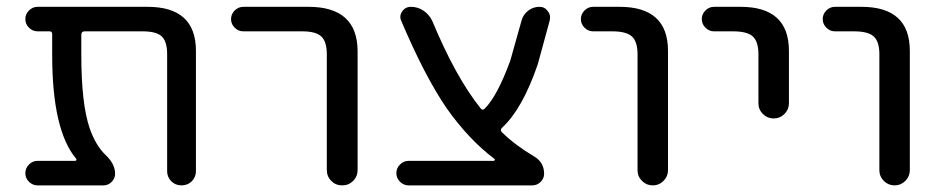

<svg xmlns="http://www.w3.org/2000/svg" viewBox="-20 -567 2762 566"><path d="M557.6 -62.5Q557.6 -44.9 545.4 -32.7Q533.2 -20.5 515.1 -20.5Q497.1 -20.5 484.9 -32.7Q472.7 -44.9 472.7 -62.5V-407.2Q472.7 -444.3 457 -459.5Q441.4 -474.6 400.4 -474.6H229.5Q219.7 -474.6 219.7 -464.8V-405.3Q219.7 -261.7 244.1 -189.5Q261.7 -138.7 291 -110.4Q319.3 -84 319.3 -54.7Q319.3 -41 309.1 -30.8Q298.8 -20.5 285.2 -20.5H90.8Q76.2 -20.5 65.4 -31.2Q54.7 -42 54.7 -56.6Q54.7 -71.3 65.4 -82Q76.2 -92.8 90.8 -92.8H201.2Q204.1 -92.8 205.1 -95.2Q206.1 -97.7 204.1 -99.6Q133.8 -183.6 133.8 -405.3V-466.8Q133.8 -474.6 126 -474.6H90.8Q76.2 -474.6 65.4 -485.4Q54.7 -496.1 54.7 -510.7Q54.7 -525.4 65.4 -536.1Q76.2 -546.9 90.8 -546.9H415Q557.6 -546.9 557.6 -417Z M697.3 -474.6Q682.6 -474.6 671.9 -485.4Q661.1 -496.1 661.1 -510.7Q661.1 -525.4 671.9 -536.1Q682.6 -546.9 697.3 -546.9H889.6Q1033.2 -546.9 1034.2 -417V-66.4Q1034.2 -46.9 1021 -33.7Q1007.8 -20.5 988.8 -20.5Q969.7 -20.5 956.5 -33.7Q943.4 -46.9 943.4 -66.4V-407.2Q943.4 -444.3 927.2 -459.5Q911.1 -474.6 871.1 -474.6Z M1435.5 -92.8Q1437.5 -92.8 1438.5 -95.2Q1439.5 -97.7 1437.5 -98.6Q1361.3 -156.2 1295.9 -249Q1231.4 -343.8 1163.1 -504.9Q1156.2 -519.5 1165.5 -533.2Q1174.8 -546.9 1191.4 -546.9Q1211.9 -546.9 1229 -535.2Q1246.1 -523.4 1254.9 -503.9Q1323.2 -339.8 1396.5 -248Q1402.3 -240.2 1409.2 -247.1Q1446.3 -284.2 1484.4 -388.7L1517.6 -506.8Q1522.5 -524.4 1537.1 -535.6Q1551.8 -546.9 1570.3 -546.9Q1585.9 -546.9 1594.7 -534.2Q1601.6 -525.4 1601.6 -515.6Q1601.6 -511.7 1600.6 -506.8L1565.4 -377.9Q1520.5 -246.1 1460 -190.4Q1453.1 -183.6 1460 -176.8Q1499 -138.7 1553.7 -106.4Q1584 -88.9 1584 -54.7Q1584 -41 1573.7 -30.8Q1563.5 -20.5 1548.8 -20.5H1184.6Q1169.9 -20.5 1159.2 -31.2Q1148.4 -42 1148.4 -56.6Q1148.4 -71.3 1159.2 -82Q1169.9 -92.8 1184.6 -92.8Z M1728.5 -474.6Q1713.9 -474.6 1703.1 -485.4Q1692.4 -496.1 1692.4 -510.7Q1692.4 -525.4 1703.1 -536.1Q1713.9 -546.9 1728.5 -546.9H1806.6Q1949.2 -546.9 1949.2 -417V-65.4Q1949.2 -46.9 1936 -33.7Q1922.9 -20.5 1904.3 -20.5Q1885.7 -20.5 1872.6 -33.7Q1859.4 -46.9 1859.4 -65.4V-407.2Q1859.4 -444.3 1842.8 -459.5Q1826.2 -474.6 1785.2 -474.6Z M2085 -474.6Q2070.3 -474.6 2059.6 -485.4Q2048.8 -496.1 2048.8 -510.7Q2048.8 -525.4 2059.6 -536.1Q2070.3 -546.9 2085 -546.9H2163.1Q2305.7 -546.9 2305.7 -417V-262.7Q2305.7 -244.1 2292.5 -231Q2279.3 -217.8 2260.7 -217.8Q2242.2 -217.8 2229 -231Q2215.8 -244.1 2215.8 -262.7V-407.2Q2215.8 -444.3 2199.2 -459.5Q2182.6 -474.6 2141.6 -474.6Z M2441.4 -474.6Q2426.8 -474.6 2416 -485.4Q2405.3 -496.1 2405.3 -510.7Q2405.3 -525.4 2416 -536.1Q2426.8 -546.9 2441.4 -546.9H2519.5Q2662.1 -546.9 2662.1 -417V-65.4Q2662.1 -46.9 2648.9 -33.7Q2635.7 -20.5 2617.2 -20.5Q2598.6 -20.5 2585.4 -33.7Q2572.3 -46.9 2572.3 -65.4V-407.2Q2572.3 -444.3 2555.7 -459.5Q2539.1 -474.6 2498 -474.6Z"/></svg>

Font: Gen Jyuu GothicX Regular
Style: Regular
Weight: 400
Designer: [Source Han Sans]
Ryoko NISHIZUKA  (kana & ideographs); Paul D. Hunt (Latin, Greek & Cyrillic); Wenlong ZHANG  (bopomofo
Version: Version 1.002.20150607